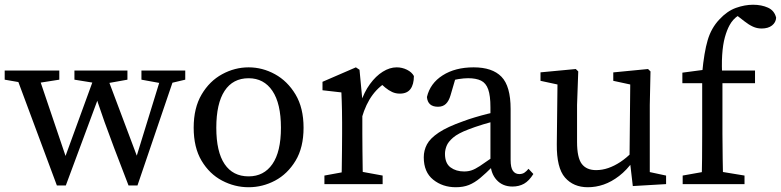

<svg xmlns="http://www.w3.org/2000/svg" viewBox="-20 -769 3262 802"><path d="M395.9 -419.2 290.9 -436.2V-474.5H512.3V-436.2L417.2 -419.2ZM119.4 -419.2H97.5L-0.4 -436.2V-474.5H227.7V-436.2ZM683.1 -419.4H663.2L570.8 -436.2V-474.5H753.8V-436.2ZM383.9 -474.5H417.6L563.7 -85.9L541.4 -86.5L660.9 -474.5H717.7L554.2 5.8H516.9Q481.2 -86.6 456.8 -150.9Q432.4 -215.3 416.4 -260.3Q400.5 -305.3 389.5 -338.3Q378.6 -371.3 369.8 -401.1L406.2 -401.5L254.9 5.8H217.6L38.8 -474.5H133L264.5 -85.9L242.4 -86.5Z M1018.5 13.1Q960.3 13.1 907.5 -14.7Q854.8 -42.5 821.9 -97.7Q789 -152.9 789 -235.5Q789 -318.2 822.1 -374.2Q855.1 -430.3 907.9 -459Q960.7 -487.7 1018.5 -487.7Q1076.3 -487.7 1128.6 -459Q1180.9 -430.3 1214.5 -374.3Q1248 -318.2 1248 -235.5Q1248 -152.8 1214.6 -97.6Q1181.2 -42.4 1129 -14.6Q1076.7 13.1 1018.5 13.1ZM1018.5 -32.3Q1082.2 -32.3 1117.8 -83.6Q1153.5 -135 1153.5 -235.4Q1153.5 -336.7 1117.8 -389.5Q1082.2 -442.2 1018.5 -442.2Q952.9 -442.2 918.2 -389.5Q883.5 -336.7 883.5 -235.4Q883.5 -135 918.2 -83.6Q952.9 -32.3 1018.5 -32.3Z M1406 0Q1407 -23 1407.5 -60.5Q1408 -98 1408.5 -138.5Q1409 -179 1409 -210V-257.7Q1409 -285.7 1408.5 -306Q1408 -326.4 1407.5 -344.7Q1407 -363 1406 -383L1327.1 -392V-427.3L1466.6 -487.7L1481.7 -477.6L1493.5 -352.7V-210Q1493.5 -179 1494 -138.5Q1494.5 -98 1495 -60.5Q1495.5 -23 1496.5 0ZM1335.1 0V-35.7L1444.3 -55.7H1469.1L1578.3 -35.7V0ZM1451.6 -278.2V-344.8H1509.6L1485.3 -336.7Q1500.9 -384.5 1525.4 -417.9Q1549.8 -451.4 1578.9 -469.5Q1608 -487.7 1637 -487.7Q1659.6 -487.7 1679.9 -477.7Q1700.1 -467.7 1708.9 -451.4Q1708.8 -416.2 1694.5 -397Q1680.2 -377.9 1650.2 -377.9Q1632.9 -377.9 1618.1 -384.7Q1603.4 -391.5 1589.2 -403.2L1562.1 -427L1610.6 -435.6Q1565.7 -411.9 1537 -373.5Q1508.2 -335.1 1491.6 -277.8Z M1750.1 -112Q1750.1 -140.5 1763.3 -165.7Q1776.5 -190.9 1812.4 -215Q1848.2 -239.1 1915.8 -262.9Q1936.8 -270.9 1963.4 -278.8Q1990 -286.8 2018.1 -293.8Q2046.2 -300.9 2071.1 -304.9V-268.6Q2037 -261.5 1998.6 -249.6Q1960.2 -237.7 1937.3 -228.6Q1893.5 -212.1 1872.8 -194.3Q1852 -176.5 1845.4 -159.4Q1838.7 -142.2 1838.7 -126.7Q1838.7 -86.9 1861.9 -69.8Q1885 -52.8 1918.5 -52.8Q1936.1 -52.8 1950.3 -57.7Q1964.5 -62.5 1984 -75.2Q2003.5 -87.9 2033.6 -109.3L2054.8 -125.1L2068.5 -104.5L2038.8 -74.5Q2009.1 -44.8 1985.8 -25.4Q1962.4 -5.9 1938.9 3.6Q1915.3 13.1 1884 13.1Q1828.8 13.1 1789.5 -18.5Q1750.1 -50.1 1750.1 -112ZM2028.6 -91.4V-320.7Q2028.6 -369.5 2019.2 -395.8Q2009.9 -422.2 1989.1 -432.3Q1968.3 -442.3 1935.3 -442.3Q1918.3 -442.3 1895.8 -438.8Q1873.4 -435.4 1845.1 -424.5L1886.8 -455.9L1861.9 -370.9Q1855.1 -347.3 1842.6 -335.2Q1830.1 -323.1 1809.6 -323.1Q1766.8 -323.1 1763.3 -363.7Q1776.7 -421 1829.1 -454.3Q1881.5 -487.7 1958.4 -487.7Q2036.5 -487.7 2074.7 -448.4Q2112.9 -409.1 2112.9 -313.8V-101.1Q2112.9 -68.2 2122.7 -55.1Q2132.4 -41.9 2149.1 -41.9Q2161.8 -41.9 2170.6 -47.8Q2179.5 -53.8 2187.6 -63.9L2207.9 -42.2Q2189.9 -13.4 2169 -1.6Q2148 10.2 2120.9 10.2Q2079.3 10.2 2054.2 -17.6Q2029 -45.5 2028.6 -91.4Z M2762.3 0 2623.3 8.2 2609.6 -108.9 2612.7 -431.2 2634.3 -411.4 2541.7 -431.4V-466.6L2686.9 -480.7L2697.2 -470.7L2694.2 -330.6V-29.7L2667.8 -55.9L2762.3 -35.6ZM2390.4 -330.6V-176.3Q2390.4 -110.4 2410.1 -84.4Q2429.8 -58.4 2469.9 -58.4Q2495.6 -58.4 2520.8 -67.1Q2546.1 -75.8 2571.3 -92.4Q2596.5 -109.1 2620.9 -133.8H2642.9V-81.9H2591L2625.9 -97.7Q2598.1 -58.4 2566.2 -34Q2534.3 -9.5 2501.7 1.8Q2469 13.1 2435.5 13.1Q2375.3 13.1 2340 -27.4Q2304.8 -67.9 2305.8 -166.9L2308.8 -431.2L2330.5 -411.4L2237.7 -431.4V-466.8L2385.1 -480.7L2395.4 -470.7Z M2968.5 -55.7 3089.9 -35.7V0H2831.6V-35.7L2943.8 -55.7ZM2955.5 -474.5H3133.8V-421.6H2955.5ZM2913.1 -210V-421.6H2830.3V-465.5L2943.6 -480.5L2913.1 -464.8Q2921.1 -550.8 2936.1 -601.5Q2951.1 -652.3 2985 -687.9Q3017.4 -723 3054.2 -736.1Q3091.1 -749.2 3125.6 -749.2Q3160.9 -749.2 3187.9 -737Q3214.9 -724.8 3222 -695.1Q3221 -675.6 3204.9 -662.7Q3188.7 -649.9 3161.3 -649.9Q3141.9 -649.9 3124.7 -657.9Q3107.4 -665.9 3089.2 -680.3L3041.6 -717.2L3126.4 -737.3L3148.7 -707.3Q3140.9 -712.4 3129.9 -715.9Q3119 -719.4 3110 -719.4Q3087.8 -719.4 3064.5 -704.3Q3041.2 -689.2 3027.5 -663.8Q3016.3 -643.5 3007.9 -613.4Q2999.5 -583.3 2996.6 -539.4Q2993.7 -495.5 2997.7 -434.8V-210Q2997.7 -158 2998.7 -105.5Q2999.7 -53 3000.7 0H2910.1Q2912.1 -53 2912.6 -105.5Q2913.1 -158 2913.1 -210Z"/></svg>

Font: Adobe Variable Font Prototype
Style: Regular
Weight: 389
Designer: Frank Grießhammer
Foundry: Adobe
Version: Version 1.004;hotconv 1.0.113;makeotfexe 2.5.65598